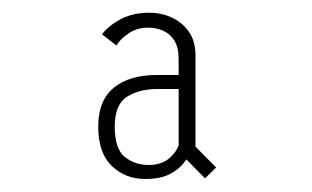

<svg xmlns="http://www.w3.org/2000/svg" viewBox="-20 -726 490 302"><path d="M302.5 -445.5 264 -484.5 277.5 -505.5 320 -462.5ZM263.5 -507 279.5 -487Q276.5 -479 268.5 -469Q260.5 -459 246.2 -451.8Q232 -444.5 208.5 -444.5Q177 -444.5 155.8 -465Q134.5 -485.5 134.5 -527Q134.5 -568 159 -588Q183.5 -608 226 -608H265.5V-586H227Q199.5 -586 180 -574Q160.5 -562 160.5 -526.5Q160.5 -492 176.2 -479.2Q192 -466.5 214 -466.5Q235.5 -466.5 248.5 -479Q261.5 -491.5 263.5 -507ZM215 -706Q233.5 -706 250 -698.5Q266.5 -691 277 -676.2Q287.5 -661.5 287.5 -638.5V-486.5L261 -492.5V-633Q261 -651 254.5 -661.8Q248 -672.5 237 -677.5Q226 -682.5 212.5 -682.5Q196 -682.5 183 -674Q170 -665.5 163 -654.5L140.5 -672Q150 -685 169.2 -695.5Q188.5 -706 215 -706Z"/></svg>

Font: League Mono Thin Condensed
Style: Regular
Weight: 100
Width: 1
Designer: Tyler Finck
Foundry: The League of Moveable Type / Tyler Finck
Version: Version 2.300;RELEASE